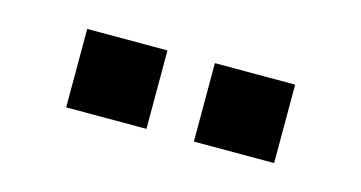

<svg xmlns="http://www.w3.org/2000/svg" viewBox="-33 -810 573 305"><g transform="rotate(15 254.0 -657.5)"><path d="M83 -593V-722H215V-593ZM293 -593V-722H425V-593Z"/></g></svg>

Font: Raleway ExtraBold
Style: Regular
Weight: 800
Designer: Matt McInerney, Pablo Impallari, Rodrigo Fuenzalida
Foundry: Matt McInerney, Pablo Impallari, Rodrigo Fuenzalida
Version: Version 4.026